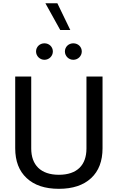

<svg xmlns="http://www.w3.org/2000/svg" viewBox="-20 -1158 726 1183"><path d="M333.5 -1137.7H259.8L351.1 -973.1H413.1ZM202.1 -840.8C202.1 -813 225.1 -789.6 253.9 -789.6C282.7 -789.6 305.7 -813 305.7 -840.8C305.7 -869.6 282.7 -891.1 253.9 -891.1C225.1 -891.1 202.1 -869.6 202.1 -840.8ZM379.9 -840.8C379.9 -813 402.8 -789.6 431.6 -789.6C460.9 -789.6 483.9 -813 483.9 -840.8C483.9 -869.6 460.9 -891.1 431.6 -891.1C402.8 -891.1 379.9 -869.6 379.9 -840.8ZM512.7 -242.7C512.7 -141.6 455.6 -81.1 342.8 -81.1C231 -81.1 172.4 -141.6 172.4 -242.7V-686.5H73.7V-244.6C73.7 -165.5 97.2 -104 144.5 -60.5C191.4 -16.6 257.3 5.4 342.8 5.4C428.2 5.4 494.1 -16.6 541.5 -60.5C588.4 -104 611.8 -165.5 611.8 -244.6V-686.5H512.7Z"/></svg>

Font: Estedad Medium
Style: Regular
Weight: 500
Designer: Amin Abedi
Version: Version 7.3